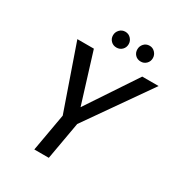

<svg xmlns="http://www.w3.org/2000/svg" viewBox="-204 -1015 1066 1148"><g transform="rotate(30 329.5 -441.0)"><path d="M205 0 251 -260 98 -700H212L320 -351H314L546 -700H659L351 -260L305 0ZM325 -773Q302 -773 286.5 -788.5Q271 -804 271 -827Q271 -849 286.5 -865.5Q302 -882 325 -882Q348 -882 363.5 -865.5Q379 -849 379 -827Q379 -804 363.5 -788.5Q348 -773 325 -773ZM493 -773Q469 -773 454 -788.5Q439 -804 439 -827Q439 -849 454 -865.5Q469 -882 493 -882Q515 -882 530.5 -865.5Q546 -849 546 -827Q546 -804 530.5 -788.5Q515 -773 493 -773Z"/></g></svg>

Font: DM Sans 20pt Medium
Style: Italic
Weight: 500
Italic angle: -10°
Version: Version 4.004;gftools[0.9.30]